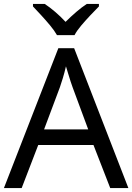

<svg xmlns="http://www.w3.org/2000/svg" viewBox="-20 -964 679 984"><path d="M545 0 459 -221H176L91 0H0L279 -717H360L638 0ZM352 -517Q349 -525 342 -546Q335 -567 328.5 -589.5Q322 -612 318 -624Q311 -593 302 -563.5Q293 -534 287 -517L206 -301H432ZM272 -784Q259 -807 237 -833.5Q215 -860 191 -886Q167 -912 149 -931V-944H209Q235 -927 263 -903Q291 -879 316 -852Q343 -879 371 -903Q399 -927 425 -944H487V-931Q468 -912 443.5 -886Q419 -860 396.5 -833.5Q374 -807 362 -784Z"/></svg>

Font: Noto Sans Batak
Style: Regular
Weight: 400
Designer: Monotype Design Team
Foundry: Monotype Imaging Inc.
Version: Version 2.002; ttfautohint (v1.8.4.7-5d5b)